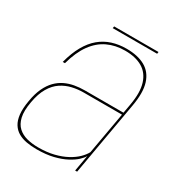

<svg xmlns="http://www.w3.org/2000/svg" viewBox="-160 -763 812 874"><g transform="rotate(30 246.5 -326.5)"><path d="M159.5 4Q209 4 246.5 -5.2Q284 -14.5 310.8 -28.8Q337.5 -43 353.5 -58Q369.5 -73 375.5 -85L360.5 0H371L439 -387Q452.5 -462 437.8 -508.2Q423 -554.5 384.5 -576Q346 -597.5 287 -597.5Q246.5 -597.5 212 -586.5Q177.5 -575.5 149.2 -552Q121 -528.5 99.8 -491Q78.5 -453.5 64.5 -400H76Q94 -466 123.8 -507Q153.5 -548 194.2 -567.2Q235 -586.5 285.5 -586.5Q340.5 -586.5 376.5 -565.5Q412.5 -544.5 426.5 -500.2Q440.5 -456 428 -386L419.5 -338H217Q189.5 -338 163.8 -333.5Q138 -329 115 -318Q92 -307 73 -287.8Q54 -268.5 40.2 -239.2Q26.5 -210 19.5 -168.5Q12 -126 15.2 -96Q18.5 -66 30.8 -46.5Q43 -27 62.2 -16Q81.5 -5 106.2 -0.5Q131 4 159.5 4ZM162 -7Q130 -7 102.5 -14Q75 -21 55.8 -38.5Q36.5 -56 29.2 -87.5Q22 -119 31 -168.5Q39.5 -217 58 -248.2Q76.5 -279.5 102.2 -296.5Q128 -313.5 157.2 -320.2Q186.5 -327 216.5 -327H418L379 -107Q370 -90 352 -72.2Q334 -54.5 306.8 -39.8Q279.5 -25 243.5 -16Q207.5 -7 162 -7ZM184.5 -647H418L419.5 -657H186.5Z"/></g></svg>

Font: Anybody UltraCondensed Thin Thin
Style: Italic
Weight: 250
Italic angle: -10°
Version: Version 1.111